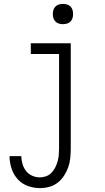

<svg xmlns="http://www.w3.org/2000/svg" viewBox="-20 -742 540 985"><path d="M185 223Q153 223 122.5 212Q92 201 70.5 177Q49 153 39 122Q29 91 29 59H89Q90 79 95.5 99Q101 119 113.5 135Q126 151 145 159.5Q164 168 185 168Q201 168 217 162Q233 156 244.5 144Q256 132 263.5 117Q271 102 275.5 86Q280 70 281.5 53.5Q283 37 283 20V-465H138V-520H343V20Q343 44 340.5 68.5Q338 93 330 116Q322 139 308.5 159.5Q295 180 276 195Q257 210 233 216.5Q209 223 185 223ZM303 -618Q292 -618 282 -621Q272 -624 264.5 -631.5Q257 -639 254 -649Q251 -659 251 -670Q251 -681 254 -691Q257 -701 264.5 -708.5Q272 -716 282 -719Q292 -722 303 -722Q314 -722 324 -719Q334 -716 341.5 -708.5Q349 -701 352 -691Q355 -681 355 -670Q355 -659 352 -649Q349 -639 341.5 -631.5Q334 -624 324 -621Q314 -618 303 -618Z"/></svg>

Font: Iosevka Curly Slab Light
Style: Regular
Weight: 300
Monospace: yes
Designer: Belleve Invis
Foundry: Belleve Invis
Version: Version 22.1.2; ttfautohint (v1.8.4)